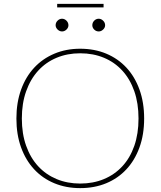

<svg xmlns="http://www.w3.org/2000/svg" viewBox="-20 -962 827 989"><path d="M64.5 0ZM722.5 -351.5Q722.5 -269 698.5 -202.8Q674.5 -136.5 631 -89.8Q587.5 -43 527 -18Q466.5 7 393 7Q320.5 7 260 -18Q199.5 -43 156 -89.8Q112.5 -136.5 88.5 -202.8Q64.5 -269 64.5 -351.5Q64.5 -433.5 88.5 -500Q112.5 -566.5 156 -613.2Q199.5 -660 260 -685.5Q320.5 -711 393 -711Q466.5 -711 527 -685.8Q587.5 -660.5 631 -613.8Q674.5 -567 698.5 -500.5Q722.5 -434 722.5 -351.5ZM693.5 -351.5Q693.5 -430 671.8 -492.2Q650 -554.5 610.2 -598Q570.5 -641.5 515.2 -664.5Q460 -687.5 393 -687.5Q327 -687.5 271.8 -664.5Q216.5 -641.5 176.8 -598Q137 -554.5 114.8 -492.2Q92.5 -430 92.5 -351.5Q92.5 -273 114.8 -210.8Q137 -148.5 176.8 -105.5Q216.5 -62.5 271.8 -39.5Q327 -16.5 393 -16.5Q460 -16.5 515.2 -39.5Q570.5 -62.5 610.2 -105.5Q650 -148.5 671.8 -210.8Q693.5 -273 693.5 -351.5ZM274.5 -942H513.5V-924H274.5ZM332.5 -832Q332.5 -819.5 322.5 -809.8Q312.5 -800 299.5 -800Q293 -800 287 -802.8Q281 -805.5 276.5 -810Q272 -814.5 269.2 -820.2Q266.5 -826 266.5 -832Q266.5 -845.5 276.5 -855.5Q286.5 -865.5 299.5 -865.5Q312.5 -865.5 322.5 -855.5Q332.5 -845.5 332.5 -832ZM521.5 -832Q521.5 -819.5 511.2 -809.8Q501 -800 488.5 -800Q475 -800 465.2 -809.8Q455.5 -819.5 455.5 -832Q455.5 -845.5 465.2 -855.5Q475 -865.5 488.5 -865.5Q501 -865.5 511.2 -855.5Q521.5 -845.5 521.5 -832Z"/></svg>

Font: Lato Thin
Style: Regular
Weight: 200
Designer: Lukasz Dziedzic
Foundry: tyPoland Lukasz Dziedzic
Version: Version 2.007; 2014-02-27